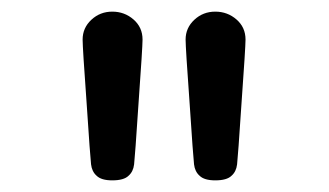

<svg xmlns="http://www.w3.org/2000/svg" viewBox="-20 -643 565 330"><path d="M122 -575Q122 -595 137 -609Q152 -623 173 -623Q194 -623 209.5 -609.5Q225 -596 225 -575Q225 -562 218 -464Q212 -373 210.5 -360.5Q209 -348 201 -341Q193 -333 173 -333Q154 -333 146 -341Q138 -348 136.5 -360.5Q135 -373 129 -464Q122 -561 122 -575ZM299 -575Q299 -595 314 -609Q329 -623 350 -623Q371 -623 386.5 -609.5Q402 -596 402 -575Q402 -562 395 -464Q389 -373 387.5 -360.5Q386 -348 378 -341Q370 -333 350 -333Q331 -333 323 -341Q315 -348 313.5 -360.5Q312 -373 306 -464Q299 -561 299 -575Z"/></svg>

Font: KaTeX_Typewriter
Style: Regular
Weight: 400
Version: Version 1.1; ttfautohint (v1.3)